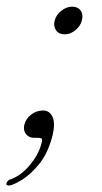

<svg xmlns="http://www.w3.org/2000/svg" viewBox="-43 -424 312 590"><path d="M61 -0.5Q45.5 -0.5 36.5 -12.5Q27.5 -24.5 32 -41.5Q37 -60 53.2 -72.2Q69.5 -84.5 89.5 -84.5Q110 -84.5 119 -63.5Q128 -42.5 116.5 -0.5Q102.5 50 76 81.8Q49.5 113.5 23.8 129Q-2 144.5 -14 146Q-25.5 146.5 -23 139Q-21.5 134.5 -18.2 131.2Q-15 128 -5.5 125Q23 114 49 82.8Q75 51.5 83.5 20Q88.5 3 84.5 1.2Q80.5 -0.5 71 -0.5ZM155.5 -318.5Q138 -318.5 129.2 -331Q120.5 -343.5 125 -361Q130 -379 145.8 -391.2Q161.5 -403.5 178.5 -403.5Q196.5 -403.5 205 -391.2Q213.5 -379 208.5 -361Q204 -343.5 188.5 -331Q173 -318.5 155.5 -318.5Z"/></svg>

Font: Fraunces 9pt Soft Thin
Style: Italic
Weight: 100
Italic angle: -16°
Version: Version 1.000;[b76b70a41]